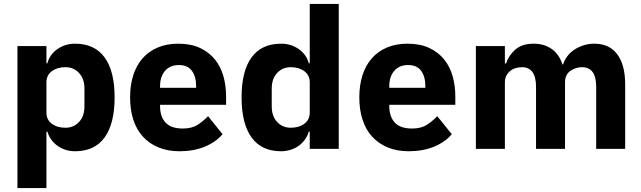

<svg xmlns="http://www.w3.org/2000/svg" viewBox="-20 -760 3274 980"><path d="M69 -525H217V-437H222Q233 -481 272.5 -509Q312 -537 363 -537Q463 -537 514 -467Q565 -397 565 -263Q565 -129 514 -58.5Q463 12 363 12Q337 12 314 4.5Q291 -3 272.5 -16.5Q254 -30 241 -48.5Q228 -67 222 -88H217V200H69ZM314 -108Q356 -108 383.5 -137.5Q411 -167 411 -217V-308Q411 -358 383.5 -387.5Q356 -417 314 -417Q272 -417 244.5 -396.5Q217 -376 217 -340V-185Q217 -149 244.5 -128.5Q272 -108 314 -108Z M896 12Q836 12 789 -7.5Q742 -27 709.5 -62.5Q677 -98 660.5 -149Q644 -200 644 -263Q644 -325 660 -375.5Q676 -426 707.5 -462Q739 -498 785 -517.5Q831 -537 890 -537Q955 -537 1001.5 -515Q1048 -493 1077.5 -456Q1107 -419 1120.5 -370.5Q1134 -322 1134 -269V-225H797V-217Q797 -165 825 -134.5Q853 -104 913 -104Q959 -104 988 -122.5Q1017 -141 1042 -167L1116 -75Q1081 -34 1024.5 -11Q968 12 896 12ZM893 -428Q848 -428 822.5 -398.5Q797 -369 797 -320V-312H981V-321Q981 -369 959.5 -398.5Q938 -428 893 -428Z M1561 -88H1556Q1550 -67 1537 -48.5Q1524 -30 1505.5 -16.5Q1487 -3 1463.5 4.5Q1440 12 1415 12Q1315 12 1264 -58.5Q1213 -129 1213 -263Q1213 -397 1264 -467Q1315 -537 1415 -537Q1466 -537 1505.5 -509Q1545 -481 1556 -437H1561V-740H1709V0H1561ZM1464 -108Q1506 -108 1533.5 -128.5Q1561 -149 1561 -185V-340Q1561 -376 1533.5 -396.5Q1506 -417 1464 -417Q1422 -417 1394.5 -387.5Q1367 -358 1367 -308V-217Q1367 -167 1394.5 -137.5Q1422 -108 1464 -108Z M2066 12Q2006 12 1959 -7.5Q1912 -27 1879.5 -62.5Q1847 -98 1830.5 -149Q1814 -200 1814 -263Q1814 -325 1830 -375.5Q1846 -426 1877.5 -462Q1909 -498 1955 -517.5Q2001 -537 2060 -537Q2125 -537 2171.5 -515Q2218 -493 2247.5 -456Q2277 -419 2290.5 -370.5Q2304 -322 2304 -269V-225H1967V-217Q1967 -165 1995 -134.5Q2023 -104 2083 -104Q2129 -104 2158 -122.5Q2187 -141 2212 -167L2286 -75Q2251 -34 2194.5 -11Q2138 12 2066 12ZM2063 -428Q2018 -428 1992.5 -398.5Q1967 -369 1967 -320V-312H2151V-321Q2151 -369 2129.5 -398.5Q2108 -428 2063 -428Z M2409 0V-525H2557V-436H2563Q2577 -478 2611 -507.5Q2645 -537 2704 -537Q2758 -537 2796 -510Q2834 -483 2851 -431H2854Q2861 -453 2875.5 -472.5Q2890 -492 2911 -506Q2932 -520 2958 -528.5Q2984 -537 3014 -537Q3090 -537 3130.5 -483Q3171 -429 3171 -329V0H3023V-317Q3023 -417 2951 -417Q2918 -417 2891 -398Q2864 -379 2864 -340V0H2716V-317Q2716 -417 2644 -417Q2628 -417 2612.5 -412.5Q2597 -408 2584.5 -398Q2572 -388 2564.5 -373.5Q2557 -359 2557 -340V0Z"/></svg>

Font: IBM Plex Arabic
Style: Bold
Weight: 700
Designer: Mike Abbink, Paul van der Laan, Pieter van Rosmalen, Wael Morcos, Khajak Apelian
Foundry: Bold Monday
Version: Version 1.0